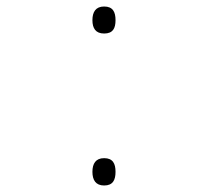

<svg xmlns="http://www.w3.org/2000/svg" viewBox="-20 -558 640 590"><path d="M300 -455C327 -455 335 -471 335 -496C335 -521 327 -538 300 -538C274 -538 264 -521 264 -496C264 -471 274 -455 300 -455ZM300 12C327 12 335 -5 335 -30C335 -55 327 -72 300 -72C274 -72 264 -55 264 -30C264 -5 274 12 300 12Z"/></svg>

Font: Noto Sans Mono ExtraLight
Style: Regular
Weight: 200
Designer: Monotype Design Team
Foundry: Monotype Imaging Inc.
Version: Version 2.014